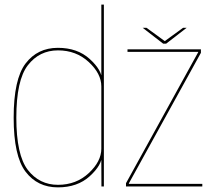

<svg xmlns="http://www.w3.org/2000/svg" viewBox="-20 -805 947 829"><path d="M418 0H428.5V-785H417.5V-109.5ZM230 4Q314.5 4 367.5 -44.2Q420.5 -92.5 420.5 -135.5L417.5 -163Q417.5 -108 363.2 -57.5Q309 -7 230.5 -7Q150 -7 100.2 -71.2Q50.5 -135.5 50.5 -297Q50.5 -459 100.2 -523.2Q150 -587.5 230.5 -587.5Q309 -587.5 363.2 -537.2Q417.5 -487 417.5 -432L420.5 -459Q420.5 -502 367.5 -550.2Q314.5 -598.5 230 -598.5Q142 -598.5 90.5 -531Q39 -463.5 39 -297Q39 -131 90.5 -63.5Q142 4 230 4ZM524 0H853.5V-11H536.5V-13.5L847.5 -577V-592H530.5V-581H836V-580L524 -14ZM684.5 -616.5H697.5L786 -685H770.5L691.5 -627.5L612.5 -685H596Z"/></svg>

Font: Anybody Thin Thin
Style: Regular
Weight: 250
Version: Version 1.113;gftools[0.9.25]